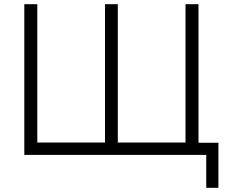

<svg xmlns="http://www.w3.org/2000/svg" viewBox="-20 -739 1088 916"><path d="M964 157V0H96V-719H158V-59H481V-719H542V-59H865V-719H927V-58H1022V157Z"/></svg>

Font: Nunitoga
Style: Light
Weight: 300
Designer: Vernon Adams
Foundry: Vernon Adams
Version: Version 1.0